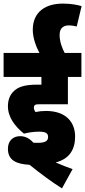

<svg xmlns="http://www.w3.org/2000/svg" viewBox="-20 -916 473 1066"><path d="M197 -185C235 -185 247 -175 247 -156C247 -135 234 -123 190 -123C183 -123 174 -123 165 -124C144 -148 119 -160 92 -160C54 -160 24 -136 24 -90C24 -27 69 -5 144 -1C205 48 264 92 324 130L383 23C358 14 323 1 289 -14C370 -35 397 -91 397 -158C397 -236 348 -300 235 -300C213 -300 196 -298 177 -294C171 -303 168 -310 168 -320C168 -325 170 -329 172 -331C177 -336 182 -337 200 -337H357V-489H432V-622H339C325 -649 311 -684 311 -722C311 -754 326 -775 362 -775C377 -775 395 -772 406 -769L433 -882C410 -889 374 -896 329 -896C236 -896 162 -853 162 -750C162 -706 180 -657 199 -622H0V-489H210V-446H186C111 -446 80 -431 59 -412C35 -391 24 -361 24 -326C24 -266 62 -215 113 -174C136 -180 166 -185 197 -185Z"/></svg>

Font: Noto Sans ExtraCondensed Black
Style: Italic
Weight: 900
Width: 2
Italic angle: -12°
Designer: Monotype Design Team
Foundry: Monotype Imaging Inc.
Version: Version 2.013